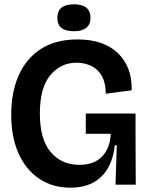

<svg xmlns="http://www.w3.org/2000/svg" viewBox="-20 -857 686 891"><path d="M307 14Q224 14 162 -27.5Q100 -69 66 -145Q32 -221 32 -325Q32 -427 66 -505.5Q100 -584 168.5 -629Q237 -674 340 -674Q462 -674 528 -609.5Q594 -545 591 -438L471 -422Q470 -477 450 -508.5Q430 -540 399.5 -553Q369 -566 335 -566Q262 -566 213.5 -508Q165 -450 165 -330Q165 -210 215.5 -151Q266 -92 348 -92Q416 -92 453.5 -130.5Q491 -169 494 -236H378V-330H609V-216L610 0H516L522 -183H513Q502 -87 449.5 -36.5Q397 14 307 14ZM323 -712Q246 -712 246 -774Q246 -837 323 -837Q400 -837 400 -774Q400 -744 380.5 -728Q361 -712 323 -712Z"/></svg>

Font: Bricolage Grotesque 48pt SemiBold
Style: Regular
Weight: 600
Designer: Mathieu Triay
Foundry: Atelier Triay
Version: Version 1.000; ttfautohint (v1.8.4.7-5d5b);gftools[0.9.32]